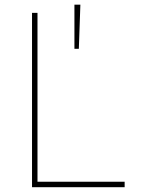

<svg xmlns="http://www.w3.org/2000/svg" viewBox="-20 -781 598 801"><path d="M113.6 0V-727.3H136.4V-22.7H500V0ZM290.5 -577.4V-761.4H315.3L308.9 -577.4Z"/></svg>

Font: Inter Thin BETA
Style: Regular
Weight: 100
Designer: Rasmus Andersson
Foundry: rsms
Version: Version 3.011;git-f93a4a705